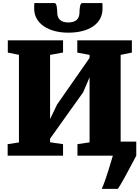

<svg xmlns="http://www.w3.org/2000/svg" viewBox="-20 -1003 899 1237"><path d="M419.9 -792.5Q373 -792.5 332.8 -803Q292.5 -813.5 262.9 -833.5Q233.4 -853.5 216.8 -882.3Q200.2 -911.1 200.2 -947.8Q200.2 -949.7 200.2 -954.8Q200.2 -960 200.4 -965.6Q200.7 -971.2 200.9 -976.3Q201.2 -981.4 201.2 -983.4H331.1Q336.9 -983.4 340.3 -976.8Q343.8 -970.2 345.5 -960.9Q347.2 -951.7 347.9 -941.7Q348.6 -931.6 348.6 -924.3Q348.6 -858.4 420.4 -858.4Q492.2 -858.4 492.2 -924.3Q492.2 -931.6 492.9 -941.7Q493.7 -951.7 495.4 -960.9Q497.1 -970.2 500.5 -976.8Q503.9 -983.4 509.8 -983.4H639.6Q639.6 -981.4 639.9 -976.3Q640.1 -971.2 640.4 -965.6Q640.6 -960 640.6 -954.8Q640.6 -949.7 640.6 -947.8Q640.6 -911.1 624.8 -882.1Q608.9 -853 580.1 -833.3Q551.3 -813.5 510.5 -803Q469.7 -792.5 419.9 -792.5ZM29.3 -74.2 102.1 -85.4V-649.9L30.3 -664.1V-743.2H386.2V-664.6L302.7 -649.4V-235.8L347.7 -329.6L557.1 -629.9V-649.4L478 -664.1V-743.2H829.6V-664.1L757.3 -649.4V-90.8H857.9V0Q850.6 13.7 840.6 33Q830.6 52.2 819.1 73.2Q807.6 94.2 796.1 116Q784.7 137.7 773.7 157Q762.7 176.3 753.7 191.2Q744.6 206.1 738.8 213.9H635.7Q647 188 658 156.5Q668.9 125 678.5 94.5Q688 64 695.3 38.6Q702.6 13.2 707 0H479V-74.2L557.1 -85.9V-504.9L515.6 -408.2L302.7 -109.9V-86.4L386.2 -74.2V0H29.3Z"/></svg>

Font: Merriweather UltraBold
Style: Regular
Weight: 900
Designer: Eben Sorkin ( sorkintype@gmail.com )
Foundry: Eben Sorkin
Version: Version 1.570; ttfautohint (v1.3) -l 8 -r 32 -G 0 -x 0 -H 60